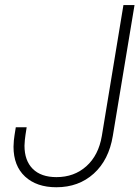

<svg xmlns="http://www.w3.org/2000/svg" viewBox="-20 -748 564 777"><path d="M208 9.8Q128.4 9.8 81.5 -33.4Q34.7 -76.7 34.7 -154.3Q34.7 -164.6 36.1 -179.9Q37.6 -195.3 43.9 -232.9H87.9Q82 -196.3 80.6 -181.9Q79.1 -167.5 79.1 -158.2Q79.1 -98.1 112.5 -64.7Q146 -31.2 208.5 -31.2Q280.3 -31.2 329.6 -75.4Q378.9 -119.6 392.1 -197.8L479.5 -727.5H524.4L436.5 -197.8Q420.4 -100.6 359.4 -45.4Q298.3 9.8 208 9.8Z"/></svg>

Font: Inter Display ExtraLight
Style: Italic
Weight: 200
Italic angle: -9.39999°
Designer: Rasmus Andersson
Foundry: rsms
Version: Version 4.000;git-a52131595